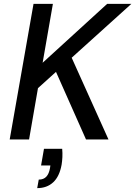

<svg xmlns="http://www.w3.org/2000/svg" viewBox="-20 -720 698 991"><path d="M30 0 153 -700H253L200 -396L533 -700H658L350 -422L540 0H424L269 -349L176 -265L130 0ZM172 251 180 207Q205 207 219 192Q233 177 238 148L240 134H192L207 48H301Q303 70 302 91Q301 112 298 130Q287 191 254.5 221Q222 251 172 251Z"/></svg>

Font: DM Sans 12pt Medium
Style: Italic
Weight: 500
Italic angle: -10°
Version: Version 4.004;gftools[0.9.30]